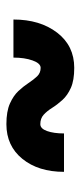

<svg xmlns="http://www.w3.org/2000/svg" viewBox="154 -547 252 600"><g transform="rotate(-90 280.0 -247.0)"><path d="M368 -141Q329 -141 305.5 -151.5Q282 -162 267.5 -178Q253 -194 243 -210Q233 -226 221.5 -236.5Q210 -247 192 -247Q178 -247 170.5 -226Q163 -205 163 -173H43Q43 -253 83.5 -303Q124 -353 192 -353Q232 -353 256.5 -342Q281 -331 295.5 -315.5Q310 -300 320.5 -284Q331 -268 341.5 -257Q352 -246 368 -246Q382 -246 391 -271Q400 -296 400 -331H519Q519 -248 478 -194.5Q437 -141 368 -141Z"/></g></svg>

Font: Hanken Grotesk Black
Style: Italic
Weight: 900
Italic angle: -8°
Designer: Alfredo Marco Pradil
Foundry: Hanken Design Co.
Version: Version 3.013